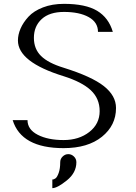

<svg xmlns="http://www.w3.org/2000/svg" viewBox="-20 -770 706 998"><path d="M377 73.2Q377 127.9 327.1 168Q277.3 208 252 208V163.1Q260.7 163.1 269 156.7Q277.3 150.4 285.2 128.4Q293 106.4 293 73.2Q293 55.7 305.7 43.5Q318.4 31.2 335 31.2Q351.6 31.2 364.3 43.5Q377 55.7 377 73.2ZM583 -209V-208Q583 -118.2 509.8 -59.1Q436.5 0 310.5 0Q90.8 0 45.9 -145.5H123Q123 -96.7 176.3 -69.3Q229.5 -42 310.5 -42Q390.6 -42 444.3 -84Q498 -126 498 -192.4Q498 -257.8 452.1 -300.8Q406.2 -343.8 310.5 -374Q73.2 -447.3 73.2 -559.6Q73.2 -589.8 86.9 -621.6Q100.6 -653.3 127.9 -683.1Q155.3 -712.9 203.1 -731.4Q251 -750 312.5 -750Q424.8 -750 484.9 -713.9Q544.9 -677.7 566.4 -604.5H489.3Q489.3 -654.3 440.9 -681.2Q392.6 -708 312.5 -708Q237.3 -708 196.8 -670.9Q156.2 -633.8 156.2 -573.2Q156.2 -515.6 193.4 -479Q230.5 -442.4 310.5 -418Q457 -372.1 520 -322.3Q583 -272.5 583 -209Z"/></svg>

Font: okolaks
Style: Regular
Weight: 500
Version: Version 000.6.0